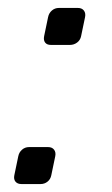

<svg xmlns="http://www.w3.org/2000/svg" viewBox="-20 -463 282 483"><path d="M108 -350Q98 -350 93.5 -356Q89 -362 91 -372L101 -420Q103 -430 110.5 -436.5Q118 -443 128 -443H176Q186 -443 191 -436.5Q196 -430 194 -420L184 -372Q182 -362 174 -356Q166 -350 156 -350ZM34 0Q24 0 19 -6Q14 -12 16 -22L26 -70Q28 -80 35.5 -86.5Q43 -93 53 -93H101Q111 -93 116 -86.5Q121 -80 119 -70L109 -22Q107 -12 99.5 -6Q92 0 82 0Z"/></svg>

Font: Rubik Light Light
Style: Italic
Weight: 300
Italic angle: -12°
Version: Version 2.104